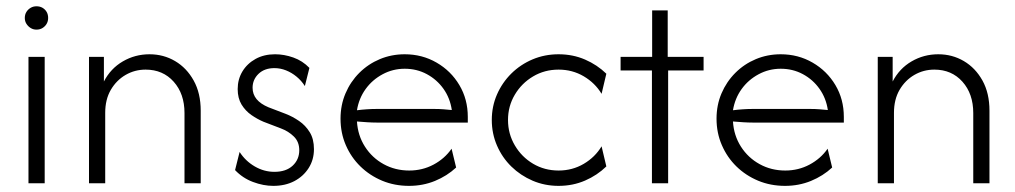

<svg xmlns="http://www.w3.org/2000/svg" viewBox="-20 -589 3262 617"><path d="M71.5 0V-406.2H123.6V0ZM97.2 -493.8Q86.8 -493.8 78.5 -499Q70.1 -504.2 64.9 -512.5Q59.7 -520.8 59.7 -531.2Q59.7 -542.4 64.9 -550.7Q70.1 -559 78.5 -563.9Q86.8 -568.8 97.2 -568.8Q108.3 -568.8 116.7 -563.9Q125 -559 129.9 -550.7Q134.7 -542.4 134.7 -531.2Q134.7 -520.8 129.9 -512.5Q125 -504.2 116.7 -499Q108.3 -493.8 97.2 -493.8Z M266 0V-406.2H313.9V-327.1Q335.4 -368.8 374.7 -391.7Q413.9 -414.6 460.4 -414.6Q505.6 -414.6 542.7 -392.7Q579.9 -370.8 602.4 -330.2Q625 -289.6 625 -233.3V0H572.9V-225.7Q572.9 -287.5 538.2 -326.4Q503.5 -365.3 447.9 -365.3Q413.2 -365.3 383.7 -348.3Q354.2 -331.2 336.1 -300.3Q318.1 -269.4 318.1 -226.4V0Z M858.3 8.3Q826.4 8.3 793.1 -4.2Q759.7 -16.7 735.4 -42.4L750 -100.7Q768.8 -71.5 798.6 -54.2Q828.5 -36.8 861.8 -36.8Q899.3 -36.8 920.5 -56.6Q941.7 -76.4 941.7 -106.2Q941.7 -133.3 924.3 -150.3Q906.9 -167.4 882.6 -176.4L826.4 -197.9Q806.9 -206.2 787.8 -219.4Q768.8 -232.6 756.2 -253.1Q743.8 -273.6 743.8 -302.8Q743.8 -334 759 -359.4Q774.3 -384.7 801.4 -399.7Q828.5 -414.6 863.9 -414.6Q893.1 -414.6 922.6 -404.2Q952.1 -393.8 974.3 -370.8L959.7 -312.5Q948.6 -329.9 933 -342.7Q917.4 -355.6 899.3 -362.8Q881.2 -370.1 861.8 -370.1Q829.9 -370.1 810.8 -351.7Q791.7 -333.3 791.7 -306.9Q791.7 -286.1 804.5 -270.5Q817.4 -254.9 842.4 -244.4L898.6 -222.9Q920.1 -214.6 941 -200.3Q961.8 -186.1 975.3 -164.2Q988.9 -142.4 988.9 -109.7Q988.9 -75.7 971.9 -49Q954.9 -22.2 925.7 -6.9Q896.5 8.3 858.3 8.3Z M1294.4 8.3Q1247.9 8.3 1208 -8.3Q1168.1 -25 1138.2 -54.2Q1108.3 -83.3 1091.3 -122.6Q1074.3 -161.8 1074.3 -207.6Q1074.3 -251.4 1090.3 -288.9Q1106.2 -326.4 1134.7 -354.9Q1163.2 -383.3 1200.7 -399Q1238.2 -414.6 1280.6 -414.6Q1336.8 -414.6 1383 -387.8Q1429.2 -361.1 1456.2 -315.6Q1483.3 -270.1 1483.3 -213.2V-195.1H1191Q1175.7 -195.1 1159.4 -196.2Q1143.1 -197.2 1127.1 -198.6Q1129.9 -153.5 1152.8 -117.7Q1175.7 -81.9 1212.8 -61.5Q1250 -41 1295.1 -41Q1337.5 -41 1373.3 -60.1Q1409 -79.2 1431.2 -111.1L1445.8 -50.7Q1416.7 -23.6 1377.8 -7.6Q1338.9 8.3 1294.4 8.3ZM1127.1 -234.7Q1143.1 -236.8 1159 -237.8Q1175 -238.9 1191 -238.9H1375Q1391.7 -238.9 1405.2 -237.8Q1418.8 -236.8 1431.9 -235.4Q1426.4 -273.6 1405.2 -303.5Q1384 -333.3 1351.7 -350.7Q1319.4 -368.1 1280.6 -368.1Q1242.4 -368.1 1209.4 -350.3Q1176.4 -332.6 1154.9 -302.8Q1133.3 -272.9 1127.1 -234.7Z M1775 8.3Q1730.6 8.3 1691.7 -8.3Q1652.8 -25 1623.3 -53.8Q1593.8 -82.6 1577.1 -121.2Q1560.4 -159.7 1560.4 -203.5Q1560.4 -247.2 1577.1 -285.4Q1593.8 -323.6 1623.3 -352.8Q1652.8 -381.9 1691.7 -398.3Q1730.6 -414.6 1775 -414.6Q1820.8 -414.6 1860.1 -397.6Q1899.3 -380.6 1928.5 -352.1L1913.2 -287.5Q1892.4 -322.2 1855.9 -343.8Q1819.4 -365.3 1775 -365.3Q1729.9 -365.3 1693.1 -343.4Q1656.2 -321.5 1634.4 -284.7Q1612.5 -247.9 1612.5 -203.5Q1612.5 -159 1634.4 -121.9Q1656.2 -84.7 1693.1 -62.8Q1729.9 -41 1775 -41Q1819.4 -41 1855.9 -62.5Q1892.4 -84 1913.2 -118.8L1928.5 -54.2Q1899.3 -25.7 1860.1 -8.7Q1820.8 8.3 1775 8.3Z M2075 0V-362.5H1974.3V-406.2H2075.7V-555.6H2125.7V-406.2H2241V-362.5H2127.1V0Z M2502.8 8.3Q2456.2 8.3 2416.3 -8.3Q2376.4 -25 2346.5 -54.2Q2316.7 -83.3 2299.7 -122.6Q2282.6 -161.8 2282.6 -207.6Q2282.6 -251.4 2298.6 -288.9Q2314.6 -326.4 2343.1 -354.9Q2371.5 -383.3 2409 -399Q2446.5 -414.6 2488.9 -414.6Q2545.1 -414.6 2591.3 -387.8Q2637.5 -361.1 2664.6 -315.6Q2691.7 -270.1 2691.7 -213.2V-195.1H2399.3Q2384 -195.1 2367.7 -196.2Q2351.4 -197.2 2335.4 -198.6Q2338.2 -153.5 2361.1 -117.7Q2384 -81.9 2421.2 -61.5Q2458.3 -41 2503.5 -41Q2545.8 -41 2581.6 -60.1Q2617.4 -79.2 2639.6 -111.1L2654.2 -50.7Q2625 -23.6 2586.1 -7.6Q2547.2 8.3 2502.8 8.3ZM2335.4 -234.7Q2351.4 -236.8 2367.4 -237.8Q2383.3 -238.9 2399.3 -238.9H2583.3Q2600 -238.9 2613.5 -237.8Q2627.1 -236.8 2640.3 -235.4Q2634.7 -273.6 2613.5 -303.5Q2592.4 -333.3 2560.1 -350.7Q2527.8 -368.1 2488.9 -368.1Q2450.7 -368.1 2417.7 -350.3Q2384.7 -332.6 2363.2 -302.8Q2341.7 -272.9 2335.4 -234.7Z M2800.7 0V-406.2H2848.6V-327.1Q2870.1 -368.8 2909.4 -391.7Q2948.6 -414.6 2995.1 -414.6Q3040.3 -414.6 3077.4 -392.7Q3114.6 -370.8 3137.2 -330.2Q3159.7 -289.6 3159.7 -233.3V0H3107.6V-225.7Q3107.6 -287.5 3072.9 -326.4Q3038.2 -365.3 2982.6 -365.3Q2947.9 -365.3 2918.4 -348.3Q2888.9 -331.2 2870.8 -300.3Q2852.8 -269.4 2852.8 -226.4V0Z"/></svg>

Font: Afacad Flux Light
Style: Regular
Weight: 300
Designer: Kristian Moeller
Foundry: Dicotype
Version: Version 1.100